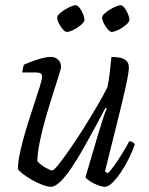

<svg xmlns="http://www.w3.org/2000/svg" viewBox="-20 -719 572 739"><path d="M176 0Q163 0 142 -8Q121 -16 100.5 -28Q80 -40 65.5 -51.5Q51 -63 49 -69Q49 -96 58 -136.5Q67 -177 81 -223Q95 -269 109 -311Q123 -353 132.5 -383.5Q142 -414 142 -424Q142 -433 136 -436.5Q130 -440 119 -440H66Q66 -447 68 -456Q70 -465 72 -470Q95 -480 114 -486.5Q133 -493 148.5 -496.5Q164 -500 175 -500Q192 -500 203.5 -489.5Q215 -479 215 -462Q215 -455 205.5 -425.5Q196 -396 182.5 -353.5Q169 -311 155.5 -264Q142 -217 133 -173Q124 -129 124 -98Q137 -84 155.5 -73.5Q174 -63 181 -63Q187 -63 205 -85.5Q223 -108 248.5 -144.5Q274 -181 301 -224Q328 -267 352.5 -308.5Q377 -350 393 -382Q398 -403 402 -436.5Q406 -470 409 -500Q426 -500 441.5 -497Q457 -494 466.5 -485Q476 -476 476 -459Q476 -440 463.5 -383.5Q451 -327 430 -243.5Q409 -160 384 -59L395 -52Q404 -60 419.5 -81.5Q435 -103 451 -129Q467 -155 477 -175Q485 -175 490.5 -172Q496 -169 499 -164Q492 -142 478.5 -114Q465 -86 448 -60Q431 -34 414 -17Q397 0 383 0Q373 0 356 -6.5Q339 -13 325.5 -22Q312 -31 309 -37L360 -210Q370 -242 377.5 -265.5Q385 -289 391 -301L386 -304Q368 -270 346 -229Q324 -188 301 -147.5Q278 -107 255.5 -73.5Q233 -40 212.5 -20Q192 0 176 0ZM410 -596Q404 -596 395 -606Q386 -616 379.5 -629Q373 -642 373 -651Q373 -658 381.5 -666Q390 -674 402 -681.5Q414 -689 426 -694Q438 -699 444 -699Q451 -699 459 -689Q467 -679 472.5 -665.5Q478 -652 478 -643Q478 -636 470 -628Q462 -620 450.5 -612.5Q439 -605 427.5 -600.5Q416 -596 410 -596ZM237 -596Q231 -596 222 -606Q213 -616 206.5 -629Q200 -642 200 -651Q200 -658 208.5 -666Q217 -674 229 -681.5Q241 -689 253 -694Q265 -699 271 -699Q278 -699 286 -689Q294 -679 299.5 -665.5Q305 -652 305 -643Q305 -636 297 -628Q289 -620 277.5 -612.5Q266 -605 255 -600.5Q244 -596 237 -596Z"/></svg>

Font: Texturina Medium 12pt Thin
Style: Italic
Weight: 250
Italic angle: -11°
Version: Version 1.002